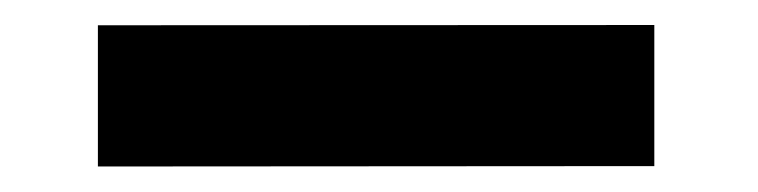

<svg xmlns="http://www.w3.org/2000/svg" viewBox="-20 10 600 152"><path d="M498 141.5 57.5 141.8V30L498 29.8Z"/></svg>

Font: Public Sans VF
Style: Regular
Weight: 400
Designer: Pablo Impallari, Rodrigo Fuenzalida (Modified by Dan O. Williams and USWDS)
Version: Version 1.003